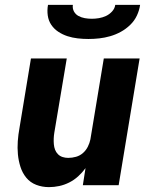

<svg xmlns="http://www.w3.org/2000/svg" viewBox="-20 -760 640 788"><path d="M181 8Q153 8 128.5 -1.5Q104 -11 88 -30.5Q72 -50 64 -75Q56 -100 53.5 -126.5Q51 -153 53 -180.5Q55 -208 60 -235L107 -520H254L203 -216Q201 -204 200.5 -192Q200 -180 201 -168Q202 -156 206 -145.5Q210 -135 218 -127Q226 -119 237 -115.5Q248 -112 260 -112Q276 -112 292 -116.5Q308 -121 320.5 -132Q333 -143 340.5 -158Q348 -173 351 -188L406 -520H553L467 0H320L331 -70Q318 -52 301 -36.5Q284 -21 264 -11Q244 -1 223 3.5Q202 8 181 8ZM343 -600Q321 -600 299 -602.5Q277 -605 257 -611.5Q237 -618 219.5 -629.5Q202 -641 190.5 -658Q179 -675 176 -696.5Q173 -718 177 -740H279Q277 -725 283.5 -713Q290 -701 302 -694.5Q314 -688 328 -685.5Q342 -683 357 -683Q371 -683 386 -685.5Q401 -688 415 -694.5Q429 -701 440 -713Q451 -725 453 -740H555Q552 -718 542 -696.5Q532 -675 514.5 -658Q497 -641 476 -629.5Q455 -618 432.5 -611.5Q410 -605 387.5 -602.5Q365 -600 343 -600Z"/></svg>

Font: Iosevka SS04 Hv Ex Obl
Style: Regular
Weight: 900
Width: 7
Italic angle: -9°
Monospace: yes
Designer: Belleve Invis
Foundry: Belleve Invis
Version: Version 19.0.0; ttfautohint (v1.8.4)